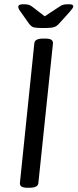

<svg xmlns="http://www.w3.org/2000/svg" viewBox="-20 -884 366 906"><path d="M173 -752Q151 -752 139 -755Q127 -758 115 -775L77 -829Q70 -838 68 -843.5Q66 -849 66 -851Q66 -864 89 -864Q106 -864 115 -861.5Q124 -859 134 -851L191 -807L261 -853Q271 -860 280 -862Q289 -864 305 -864Q326 -864 326 -854Q326 -850 322.5 -845Q319 -840 308 -827L261 -775Q248 -760 235 -756Q222 -752 199 -752ZM111 2Q89 2 81 -4Q73 -10 74 -21L142 -680Q144 -702 184 -702H192Q214 -702 222 -696.5Q230 -691 230 -680L161 -20Q159 2 119 2Z"/></svg>

Font: Asap
Style: Italic
Weight: 400
Italic angle: -6°
Designer: Pablo Cosgaya
Foundry: Omnibus-Type
Version: Version 3.001; ttfautohint (v1.8.3)